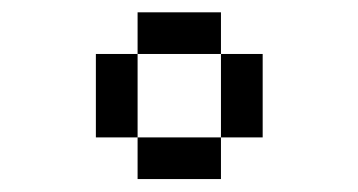

<svg xmlns="http://www.w3.org/2000/svg" viewBox="-20 -953 573 307"><path d="M333.3 -733.3V-866.7H400V-733.3ZM333.3 -933.3V-866.7H200V-933.3ZM333.3 -666.7H200V-733.3H333.3ZM200 -733.3H133.3V-866.7H200Z"/></svg>

Font: Galmuri14 Regular
Style: Regular
Weight: 400
Designer: Lee Minseo (quiple)
Version: Version 2.399;hotconv 1.1.1;makeotfexe 2.6.0 DEVELOPMENT